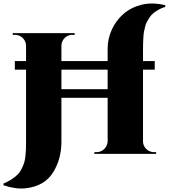

<svg xmlns="http://www.w3.org/2000/svg" viewBox="-43 -892 978 1113"><path d="M915 -862V-852Q894 -846 876.5 -836Q859 -826 846.5 -816Q834 -806 824 -791Q814 -776 808 -764.5Q802 -753 797.5 -734.5Q793 -716 791 -704.5Q789 -693 788 -672Q787 -651 786.5 -641Q786 -631 786 -610V-538H854V-488H786V-73Q786 -57 794 -42.5Q802 -28 817 -19Q832 -10 850 -10H862V0H504V-10H516Q543 -10 561.5 -28.5Q580 -47 581 -73V-325H313V-70Q313 -22 301.5 22Q290 66 265.5 106Q241 146 201.5 169.5Q162 193 106 199.5Q50 206 -23 182V172Q4 161 25 147Q46 133 59.5 119.5Q73 106 82.5 86.5Q92 67 97 51.5Q102 36 104.5 12Q107 -12 107.5 -27.5Q108 -43 108 -70V-488H43V-538H108V-628Q107 -654 88.5 -672Q70 -690 44 -690H31V-700H390V-690H377Q360 -690 346 -682.5Q332 -675 323 -660.5Q314 -646 313 -629V-538H581V-610Q581 -667 605 -720Q629 -773 672.5 -811Q716 -849 777.5 -864.5Q839 -880 915 -862ZM581 -375V-488H313V-375Z"/></svg>

Font: Cinzel Decorative Black
Style: Regular
Weight: 900
Designer: Natanael Gama
Version: Version 1.001;PS 001.001;hotconv 1.0.56;makeotf.lib2.0.21325